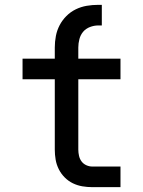

<svg xmlns="http://www.w3.org/2000/svg" viewBox="-20 -772 590 792"><path d="M477 0H361Q340 0 319.5 -3.5Q299 -7 280.5 -16Q262 -25 247 -40Q232 -55 222.5 -74Q213 -93 209.5 -113.5Q206 -134 206 -155V-445H73V-530H206V-576Q206 -600 210.5 -623.5Q215 -647 226 -668Q237 -689 254 -706Q271 -723 292.5 -733.5Q314 -744 337.5 -748Q361 -752 385 -752H400V-667H385Q368 -667 351 -660.5Q334 -654 323 -641Q312 -628 307.5 -610.5Q303 -593 303 -576V-530H477V-445H303V-155Q303 -142 306 -129Q309 -116 316.5 -106Q324 -96 336 -90.5Q348 -85 361 -85H477Z"/></svg>

Font: Lode Dark Term
Style: Bold
Weight: 700
Monospace: yes
Designer: Belleve Invis
Foundry: Belleve Invis
Version: Version 29.2.0